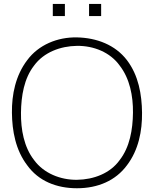

<svg xmlns="http://www.w3.org/2000/svg" viewBox="-20 -958 796 993"><path d="M253.1 -937.5V-875H315.6V-937.5ZM440.6 -937.5V-875H503.1V-937.5ZM378.1 15.6C486.5 15.6 578.1 -24 636.5 -103.1C696.9 -182.3 715.6 -281.2 714.6 -375C713.5 -468.8 696.9 -567.7 636.5 -646.9C576 -726 480.2 -762.5 378.1 -764.6C277.1 -766.7 179.2 -726 120.8 -646.9C60.4 -567.7 40.6 -468.8 41.7 -375C42.7 -281.2 60.4 -182.3 120.8 -103.1C179.2 -21.9 271.9 15.6 378.1 15.6ZM378.1 -28.1C292.7 -27.1 206.3 -61.5 156.2 -130.2C104.2 -196.9 87.5 -287.5 88.5 -375C89.6 -461.5 104.2 -552.1 156.2 -618.8C206.3 -687.5 292.7 -719.8 378.1 -720.8C464.6 -721.9 550 -687.5 599 -618.8C651 -552.1 668.8 -461.5 667.7 -375C666.7 -287.5 651 -196.9 599 -130.2C550 -61.5 464.6 -29.2 378.1 -28.1Z"/></svg>

Font: Manrope Thin
Style: Regular
Weight: 100
Width: 4
Designer: Michael Sharanda
Foundry: Michael Sharanda
Version: Version 2.000;PS 002.000;hotconv 1.0.88;makeotf.lib2.5.64775